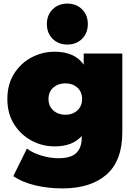

<svg xmlns="http://www.w3.org/2000/svg" viewBox="-20 -845 751 1069"><path d="M328 204Q247 204 176 187Q105 170 54 136L130 -18Q162 7 211.5 21.5Q261 36 305 36Q375 36 405 6.5Q435 -23 435 -78V-88Q385 -30 284 -30Q215 -30 155 -62.5Q95 -95 58 -154Q21 -213 21 -294Q21 -375 58 -434Q95 -493 155 -525Q215 -557 284 -557Q396 -557 446 -485V-547H661V-109Q661 50 573 127Q485 204 328 204ZM344 -206Q384 -206 410.5 -230Q437 -254 437 -294Q437 -334 410.5 -357.5Q384 -381 344 -381Q304 -381 277 -357.5Q250 -334 250 -294Q250 -254 277 -230Q304 -206 344 -206ZM355 -597Q305 -597 273 -629Q241 -661 241 -711Q241 -761 273 -793Q305 -825 355 -825Q405 -825 437 -793Q469 -761 469 -711Q469 -661 437 -629Q405 -597 355 -597Z"/></svg>

Font: Montserrat Black
Style: Regular
Weight: 900
Designer: Julieta Ulanovsky
Foundry: Julieta Ulanovsky
Version: Version 9.000; ttfautohint (v1.8.4.7-5d5b)